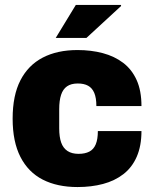

<svg xmlns="http://www.w3.org/2000/svg" viewBox="-20 -743 626 775"><path d="M293 12Q211 12 152.5 -18Q94 -48 62.5 -109.5Q31 -171 31 -264Q31 -358 62.5 -419Q94 -480 152.5 -510.5Q211 -541 293 -541Q348 -541 395 -528.5Q442 -516 477 -489.5Q512 -463 531.5 -420Q551 -377 551 -315H369Q369 -348 360.5 -368Q352 -388 335.5 -397Q319 -406 294 -406Q267 -406 250.5 -394.5Q234 -383 226.5 -360Q219 -337 219 -302V-225Q219 -190 227 -167.5Q235 -145 252.5 -133.5Q270 -122 297 -122Q323 -122 340.5 -131Q358 -140 366.5 -160.5Q375 -181 375 -214H551Q551 -154 532 -110.5Q513 -67 478 -40Q443 -13 396 -0.5Q349 12 293 12ZM205 -590 286 -723H468L469 -719L329 -590Z"/></svg>

Font: Archivo SemiCondensed Black
Style: Regular
Weight: 900
Width: 4
Designer: Hector Gatti
Foundry: Omnibus-Type
Version: Version 2.001